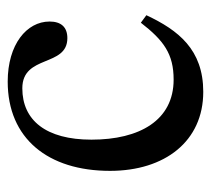

<svg xmlns="http://www.w3.org/2000/svg" viewBox="-44 -480 535 486"><g transform="rotate(-90 223.0 -237.5)"><path d="M408 -148C363 -90 329 -65 264 -65C161 -65 112 -151 112 -273C112 -388 161 -448 242 -448C328 -448 295 -334 369 -334C397 -334 411 -350 411 -379C411 -437 353 -485 259 -485C115 -485 33 -383 33 -226C33 -87 108 10 233 10C340 10 389 -53 427 -134Z"/></g></svg>

Font: STIX Two Math
Style: Regular
Weight: 400
Designer: Ross Mills, John Hudson & Paul Hanslow, Tiro Typeworks Ltd; with portions MicroPress Inc., with additions and correction
Foundry: Tiro Typeworks Ltd
Version: Version 2.02 b142